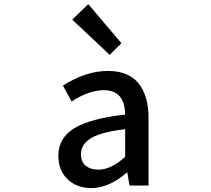

<svg xmlns="http://www.w3.org/2000/svg" viewBox="-20 -914 1040 946"><path d="M429.7 12.7Q358.4 12.7 313 -30.8Q267.6 -74.2 267.6 -146.5Q267.6 -234.4 346.2 -282.2Q424.8 -330.1 596.7 -349.6Q594.7 -469.7 492.2 -469.7Q418.9 -469.7 333 -414.1L290 -492.2Q403.3 -564.5 511.7 -564.5Q612.3 -564.5 662.1 -503.9Q711.9 -443.4 711.9 -331.1V0H618.2L607.4 -63.5H604.5Q516.6 12.7 429.7 12.7ZM464.8 -78.1Q527.3 -78.1 596.7 -141.6V-277.3Q478.5 -263.7 428.7 -233.4Q378.9 -203.1 378.9 -154.3Q378.9 -116.2 402.3 -97.2Q425.8 -78.1 464.8 -78.1ZM520.5 -643.6 335.9 -817.4 415 -893.6 578.1 -701.2Z"/></svg>

Font: Gen Shin Gothic Monospace Medium
Style: Regular
Weight: 500
Designer: [Source Han Sans]
Ryoko NISHIZUKA  (kana & ideographs); Paul D. Hunt (Latin, Greek & Cyrillic); Wenlong ZHANG  (bopomofo
Version: Version 1.002.20150607